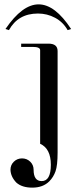

<svg xmlns="http://www.w3.org/2000/svg" viewBox="-20 -860 346 880"><path d="M202 -660Q244 -660 244 -626V-161Q244 -102 234.5 -75Q225 -48 206 -29Q177 0 128 0Q81 0 55 -23Q29 -50 28 -82Q28 -104 43.5 -119Q59 -134 81 -134Q103 -134 118.5 -119Q134 -104 134 -82Q134 -30 171 -30Q213 -30 213 -105Q213 -179 164 -201V-630Q164 -645 130 -645H77V-660ZM5 -727Q82 -840 157 -840Q232 -840 306 -727L290 -722Q269 -759 232.5 -778.5Q196 -798 154 -798Q63 -798 21 -722Z"/></svg>

Font: kawoszeh
Style: Medium
Weight: 500
Version: Version 000.030